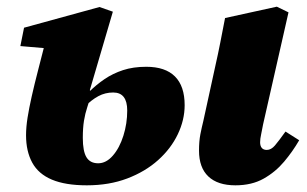

<svg xmlns="http://www.w3.org/2000/svg" viewBox="-20 -539 920 575"><path d="M685 16Q632 16 604 -10.5Q576 -37 576 -88Q576 -116 580 -136.5Q584 -157 589 -177L625 -342Q633 -377 640 -413Q647 -449 654 -485L809 -519L844 -502L768 -167Q765 -150 762 -136.5Q759 -123 759 -113Q759 -102 764 -96Q769 -90 779 -90Q792 -90 803.5 -103.5Q815 -117 835 -145L876 -119Q857 -86 831 -55Q805 -24 769.5 -4Q734 16 685 16ZM240 16Q176 16 135.5 -1Q95 -18 76.5 -52Q58 -86 58 -134Q58 -158 62.5 -186.5Q67 -215 75 -250.5Q83 -286 94 -328.5Q105 -371 118 -422L181 -389L41 -401L52 -456L278 -518L318 -504L249 -269L255 -261Q248 -238 241.5 -218.5Q235 -199 231.5 -177.5Q228 -156 228 -126Q228 -86 239 -68Q250 -50 274 -50Q298 -50 318 -73Q338 -96 349.5 -132.5Q361 -169 361 -208Q361 -235 350.5 -248.5Q340 -262 319 -262Q295 -262 274.5 -251Q254 -240 232 -218L216 -264H247Q268 -285 293 -302Q318 -319 348.5 -329Q379 -339 418 -339Q475 -339 504 -310Q533 -281 533 -224Q533 -180 512.5 -137Q492 -94 453.5 -59.5Q415 -25 361 -4.5Q307 16 240 16Z"/></svg>

Font: Source Serif 4 Black
Style: Italic
Weight: 900
Italic angle: -12°
Designer: Frank Grießhammer
Foundry: Adobe Systems Incorporated
Version: Version 4.004;hotconv 1.0.116;makeotfexe 2.5.65601